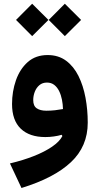

<svg xmlns="http://www.w3.org/2000/svg" viewBox="-20 -713 510 1002"><path d="M63.6 -609 147.8 -524.5 232.7 -609 147.8 -693.5ZM234.2 -609 318.4 -524.5 403.2 -609 318.4 -693.5ZM305.6 -2.9Q290.8 25.8 252 52.4Q213.2 79.1 156.7 101.4Q100.2 123.7 31.9 139.9L92.1 268.1Q262.7 215.8 350.3 133.3Q437.9 50.8 437.9 -72.7Q437.9 -140 426.2 -203.1Q414.5 -266.2 389.6 -316.4Q364.7 -366.5 324.9 -396.1Q285 -425.7 228.7 -425.7Q166.2 -425.7 124.9 -389.2Q83.7 -352.6 63.2 -294Q42.8 -235.4 42.8 -170Q42.8 -85.2 88.3 -41.4Q133.9 2.3 216.6 2.3Q239 2.3 261.1 -0.9Q283.3 -4 301.8 -9.5ZM308.7 -143.9Q289.2 -140.2 267.3 -137.7Q245.4 -135.2 222 -135.2Q190.2 -135.2 171.8 -147.7Q153.4 -160.1 153.4 -190.5Q153.4 -213.4 161.6 -234.2Q169.7 -255.1 185.6 -268.6Q201.5 -282.1 225 -282.1Q247.4 -282.1 263 -270Q278.6 -257.9 288.6 -237.6Q298.5 -217.4 303.3 -193Q308.1 -168.7 308.7 -143.9Z"/></svg>

Font: Estedad VF
Style: Regular
Weight: 100
Designer: Amin Abedi
Version: Version 7.3